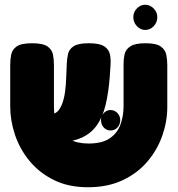

<svg xmlns="http://www.w3.org/2000/svg" viewBox="-20 -768 747 808"><path d="M350 20Q268 20 206.5 -10.5Q145 -41 104 -91Q63 -141 43 -201Q23 -261 23 -320V-494Q23 -517 27 -538Q31 -559 50 -572.5Q69 -586 115 -586Q161 -586 180 -572.5Q199 -559 203 -538Q207 -517 207 -493V-320Q207 -269 223.5 -234.5Q240 -200 272.5 -182Q305 -164 352 -164Q410 -164 442 -186Q474 -208 487 -244Q500 -280 500 -321V-499Q500 -521 504.5 -540.5Q509 -560 528.5 -573Q548 -586 592 -586Q638 -586 657 -572Q676 -558 680 -537Q684 -516 684 -493V-318Q684 -258 663.5 -198.5Q643 -139 601.5 -89.5Q560 -40 497 -10Q434 20 350 20ZM147 -169V-288H195Q210 -288 221 -298Q232 -308 240.5 -328.5Q249 -349 253.5 -379.5Q258 -410 259 -450L261 -500Q262 -522 266.5 -541.5Q271 -561 290 -573.5Q309 -586 354 -586Q400 -586 419.5 -572.5Q439 -559 443 -537.5Q447 -516 445 -492L442 -446Q437 -379 424.5 -327Q412 -275 387 -240Q362 -205 320 -187Q278 -169 215 -169ZM445 -219Q428 -219 416.5 -231.5Q405 -244 405 -263Q405 -280 417 -292.5Q429 -305 445 -305Q462 -305 474 -292.5Q486 -280 486 -263Q486 -244 474.5 -231.5Q463 -219 445 -219ZM591 -642Q571 -642 556 -658Q541 -674 541 -696Q541 -717 556 -732.5Q571 -748 591 -748Q611 -748 626.5 -732.5Q642 -717 642 -696Q642 -674 627 -658Q612 -642 591 -642Z"/></svg>

Font: Fredoka Light
Style: Bold
Weight: 700
Version: Version 2.001